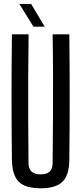

<svg xmlns="http://www.w3.org/2000/svg" viewBox="-20 -980 426 1007"><path d="M193 7.5Q113 7.5 78.5 -26.8Q44 -61 42.5 -140Q40.5 -304.5 40.5 -470Q40.5 -635.5 42.5 -800H130Q128.5 -690.5 128 -576.5Q127.5 -462.5 128 -348.8Q128.5 -235 129.5 -125.5Q129.5 -95 145.5 -80.2Q161.5 -65.5 193 -65.5Q225.5 -65.5 240.8 -80.2Q256 -95 256 -125.5Q257 -235 257.8 -348.8Q258.5 -462.5 258.2 -576.5Q258 -690.5 256 -800H343.5Q345.5 -635.5 345.5 -470Q345.5 -304.5 343.5 -140Q342.5 -61 307.8 -26.8Q273 7.5 193 7.5ZM155.5 -840 81.5 -959.5H143L214.5 -840Z"/></svg>

Font: Big Shoulders Display Thin SemiBold
Style: Regular
Weight: 600
Version: Version 2.002